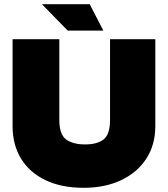

<svg xmlns="http://www.w3.org/2000/svg" viewBox="-20 -887 801 916"><path d="M379 9Q273 9 197 -27.5Q121 -64 80.5 -130Q40 -196 40 -286V-700H263V-315Q263 -246 295 -222Q327 -198 386 -198Q444 -198 474.5 -222Q505 -246 505 -315V-700H721V-286Q721 -196 678 -130Q635 -64 558 -27.5Q481 9 379 9ZM473 -741H303L180 -867H408Z"/></svg>

Font: REM Black
Style: Regular
Weight: 900
Designer: Octavio Pardo
Foundry: Ashler Design
Version: Version 1.005;gftools[0.9.28]